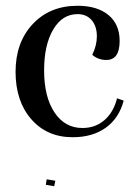

<svg xmlns="http://www.w3.org/2000/svg" viewBox="-20 -532 474 666"><path d="M232 -56Q143 -56 88.5 -118.5Q34 -181 34 -283Q34 -385 93.5 -448.5Q153 -512 249 -512Q317 -512 356 -480Q395 -448 395 -390Q395 -324 349 -324Q320 -324 300 -342Q316 -374 316 -406Q316 -441 298 -462Q280 -483 249 -483Q196 -483 164.5 -429.5Q133 -376 133 -288Q133 -196 169 -142Q205 -88 266 -88Q311 -88 342.5 -115.5Q374 -143 386 -191L409 -183Q393 -122 347 -89Q301 -56 232 -56ZM139 109 142 90 172 95 168 114Z"/></svg>

Font: Arapey
Style: Regular
Weight: 400
Designer: Eduardo Rodriguez Tunni
Foundry: Eduardo Rodriguez Tunni
Version: Version 4.000